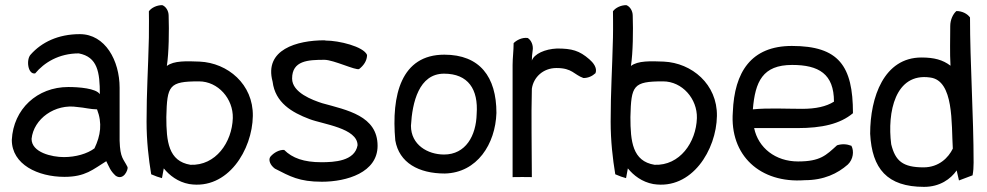

<svg xmlns="http://www.w3.org/2000/svg" viewBox="-20 -678 3847 748"><path d="M26 -133C26 -37 128 11 231 11C313 11 342 -18 394 -50C406 -27 409 -13 431 7C462 27 480 -18 477 -27C461 -60 448 -61 446 -130V-336C446 -442 390 -545 291 -545C206 -545 142 -513 100 -466C81 -447 88 -387 117 -392C152 -434 209 -470 287 -470C360 -456 369 -397 369 -311C354 -334 287 -339 246 -339C125 -339 32 -253 26 -133ZM103 -137C111 -215 194 -275 282 -261C309 -259 333 -252 358 -252C379 -198 372 -150 348 -100C320 -79 275 -66 229 -66C182 -66 103 -84 103 -137Z M551 -204C551 -129 559 -59 569 1C585 8 599 13 611 16L618 -22C640 5 673 31 717 39C868 63 963 -95 965 -226C967 -350 867 -433 758 -438C707 -440 657 -442 630 -421C638 -473 639 -558 637 -617C637 -636 626 -653 612 -658C590 -658 569 -647 560 -634C560 -634 561 -571 560 -531C557 -403 551 -325 551 -204ZM628 -222C631 -345 638 -361 755 -361C830 -361 889 -293 887 -218C884 -123 820 -32 722 -36C636 -50 628 -127 628 -222Z M1033 -67C1025 -55 1032 -35 1051 -21C1110 9 1145 30 1234 30C1331 30 1451 -6 1451 -110C1451 -227 1332 -249 1235 -276C1198 -288 1118 -317 1118 -372C1118 -442 1180 -445 1244 -445C1279 -445 1366 -403 1379 -409C1396 -422 1410 -441 1410 -464C1396 -497 1300 -520 1249 -520L1244 -521C1137 -521 1008 -485 1042 -360C1052 -278 1117 -240 1186 -214C1238 -194 1373 -179 1373 -112C1362 -50 1282 -46 1232 -46C1164 -46 1119 -62 1087 -94C1069 -95 1047 -84 1033 -67Z M1520 -131C1535 -44 1611 -2 1713 -2C1839 -5 1910 -117 1914 -238C1914 -379 1849 -465 1711 -465C1543 -465 1504 -308 1520 -131ZM1581 -188C1586 -279 1612 -391 1710 -391C1804 -391 1844 -330 1837 -234C1835 -149 1794 -76 1710 -76C1646 -76 1581 -114 1581 -188Z M1977 12C2003 11 2026 12 2052 12C2052 -103 2049 -220 2052 -332C2058 -376 2095 -413 2148 -413C2210 -413 2216 -387 2253 -374C2271 -374 2287 -381 2300 -393C2308 -414 2290 -435 2276 -447C2237 -481 2208 -489 2150 -489C2103 -487 2061 -468 2052 -442C2052 -454 2053 -467 2055 -480C2059 -502 2049 -522 2036 -530C2013 -533 1992 -521 1981 -510C1981 -480 1977 -452 1977 -425Z M2359 -204C2359 -129 2367 -59 2377 1C2393 8 2407 13 2419 16L2426 -22C2448 5 2481 31 2525 39C2676 63 2771 -95 2773 -226C2775 -350 2675 -433 2566 -438C2515 -440 2465 -442 2438 -421C2446 -473 2447 -558 2445 -617C2445 -636 2434 -653 2420 -658C2398 -658 2377 -647 2368 -634C2368 -634 2369 -571 2368 -531C2365 -403 2359 -325 2359 -204ZM2436 -222C2439 -345 2446 -361 2563 -361C2638 -361 2697 -293 2695 -218C2692 -123 2628 -32 2530 -36C2444 -50 2436 -127 2436 -222Z M2835 -242C2822 -72 2942 37 3115 24C3190 24 3243 -2 3283 -37C3304 -57 3308 -89 3297 -110C3279 -117 3260 -118 3241 -112C3198 -73 3176 -49 3089 -49C3001 -49 2934 -102 2918 -179H3087C3182 -179 3253 -195 3303 -237C3303 -421 3248 -499 3065 -499C2906 -499 2841 -397 2835 -242ZM2913 -252C2922 -360 2951 -425 3066 -425C3170 -425 3229 -390 3229 -282C3199 -263 3158 -254 3105 -254C3042 -254 2973 -258 2913 -252Z M3370 -157C3377 -21 3436 50 3580 50C3642 50 3684 19 3707 -14L3716 25L3769 5C3772 -11 3773 -27 3773 -44C3773 -226 3759 -433 3759 -610C3749 -624 3729 -635 3706 -635C3693 -624 3682 -601 3682 -577C3682 -525 3680 -473 3683 -422C3653 -445 3619 -454 3570 -454C3424 -454 3370 -300 3370 -157ZM3452 -116C3436 -240 3467 -396 3604 -376C3697 -364 3686 -196 3692 -99C3675 -64 3638 -26 3578 -26C3497 -26 3468 -51 3452 -116Z"/></svg>

Font: Snowfall
Style: Regular
Weight: 400
Designer: Jasper
Foundry: Cannot Into Space Fonts
Version: Version 0.9